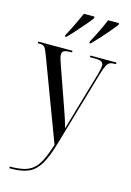

<svg xmlns="http://www.w3.org/2000/svg" viewBox="-146 -836 777 1142"><g transform="rotate(15 242.5 -265.0)"><path d="M32 226Q83 226 118 217.5Q153 209 177 187.5Q201 166 219 128.5Q237 91 256 33L67 -470Q54 -506 44.5 -516Q35 -526 13 -526H3V-536H214V-526H209Q178 -526 165.5 -519.5Q153 -513 153 -497Q153 -487 157 -472.5Q161 -458 168 -439L241 -231Q253 -197 260.5 -175.5Q268 -154 275 -133Q282 -112 291 -79Q300 -109 310 -144.5Q320 -180 330 -214L396 -440Q402 -462 404.5 -475.5Q407 -489 407 -496Q407 -511 396 -518.5Q385 -526 355 -526H324V-536H485V-526H479Q458 -526 446.5 -520.5Q435 -515 427 -498.5Q419 -482 409 -451L271 22Q246 109 217.5 155Q189 201 148.5 218.5Q108 236 46 236H32ZM149 -615Q169 -652 188.5 -692Q208 -732 223 -766H288V-756Q276 -739 252.5 -711.5Q229 -684 203.5 -655.5Q178 -627 157 -606H149ZM299 -615Q319 -652 338.5 -692Q358 -732 372 -766H439V-756Q426 -739 403 -711.5Q380 -684 354 -655.5Q328 -627 307 -606H299Z"/></g></svg>

Font: Noto Serif Display Condensed
Style: Regular
Weight: 400
Width: 3
Designer: Monotype Design Team
Foundry: Monotype Imaging Inc.
Version: Version 2.009